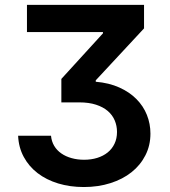

<svg xmlns="http://www.w3.org/2000/svg" viewBox="-20 -747 687 777"><path d="M186.4 -197.8Q188.6 -174.7 199.4 -156.6Q210.2 -138.5 228.2 -126.1Q246.1 -113.6 269.7 -107.1Q293.3 -100.5 320.3 -100.5Q349.1 -100.5 373.6 -108.1Q398.1 -115.8 415.8 -130.1Q433.6 -144.5 443.5 -165.5Q453.5 -186.4 453.5 -213.1Q453.5 -237.9 444.2 -259.8Q435 -281.6 416.2 -297.8Q397.4 -313.9 368.6 -323.3Q339.8 -332.7 300.4 -332.7H228.3V-427.6L396.7 -612.2V-617.2H89.1V-727.3H562.9V-632.1L367.5 -421.9V-416.2Q421.5 -411.6 462.9 -392.9Q504.3 -374.3 532.3 -345.9Q560.4 -317.5 574.6 -281.6Q588.8 -245.7 588.8 -206.3Q588.8 -158.4 568.5 -118.6Q548.3 -78.8 512.4 -50.2Q476.6 -21.7 427 -5.9Q377.5 9.9 319.2 9.9Q263.1 9.9 215.4 -4.6Q167.6 -19.2 132.3 -46.3Q96.9 -73.5 76.2 -111.9Q55.4 -150.2 53.3 -197.8Z"/></svg>

Font: Interop SemBd
Style: Regular
Weight: 600
Designer: Rasmus Andersson, Google, Jang Haemin
Foundry: jhaemin
Version: Version 1.008